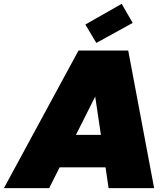

<svg xmlns="http://www.w3.org/2000/svg" viewBox="-70 -968 863 988"><path d="M488.8 0 473.1 -106.9H236.8L183.1 0H-49.8L334 -708H589.8L723.1 0ZM449.2 -273.9 419.9 -471.2 320.8 -273.9ZM556.2 -948.2 612.8 -850.1 425.8 -747.1 369.1 -841.8Z"/></svg>

Font: SVN-Poppins Black
Style: Italic
Weight: 900
Italic angle: -10°
Designer: Ninad Kale (Devanagari), Jonny Pinhorn (Latin)
Foundry: Indian Type Foundry
Version: Version 3.002 2017